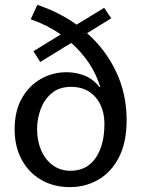

<svg xmlns="http://www.w3.org/2000/svg" viewBox="-20 -757 581 787"><path d="M267 10Q200 10 149 -19.5Q98 -49 69 -102.5Q40 -156 40 -227Q40 -302 69.5 -354Q99 -406 147.5 -433.5Q196 -461 252 -461Q292 -461 327 -447Q362 -433 389 -399L391 -401Q374 -455 343.5 -500Q313 -545 272 -581L145 -503L117 -547L229 -616Q173 -655 106 -678L133 -737Q221 -708 294 -656L407 -725L436 -682L337 -621Q413 -554 456 -463Q499 -372 499 -265Q499 -173 467.5 -112Q436 -51 383 -20.5Q330 10 267 10ZM269 -57Q336 -57 372 -109.5Q408 -162 408 -249Q408 -316 371.5 -358.5Q335 -401 271 -401Q223 -401 192 -375Q161 -349 146.5 -309Q132 -269 132 -228Q132 -180 148.5 -141.5Q165 -103 196 -80Q227 -57 269 -57Z"/></svg>

Font: Murecho
Style: Regular
Weight: 400
Designer: Neil Summerour
Foundry: Positype
Version: Version 1.010; ttfautohint (v1.8.3)